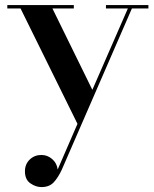

<svg xmlns="http://www.w3.org/2000/svg" viewBox="-20 -480 610 762"><path d="M273 -446.5H188L346.5 -123.5L487.5 -446.5H400.5V-460H569V-446.5H503.5L225 194Q210.5 225 193 243.8Q175.5 262.5 144.5 262.5Q122 262.5 100.5 247.5Q79 232.5 79 200Q79 171.5 98 153.2Q117 135 144.5 135Q168 135 186.8 151Q205.5 167 209 192.5L287.5 11.5L61.5 -446.5H9V-460H273Z"/></svg>

Font: Bodoni* 16 Medium
Style: Regular
Weight: 500
Version: Version 2.2